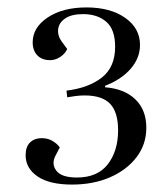

<svg xmlns="http://www.w3.org/2000/svg" viewBox="-20 -859 437 517"><path d="M357 -738Q357 -703 332 -674Q307 -645 263 -628V-624Q315 -620 344.5 -591.5Q374 -563 374 -515Q374 -470 347.5 -435.5Q321 -401 276 -381.5Q231 -362 174 -362Q113 -362 81 -384Q49 -406 49 -441Q49 -464 61 -475.5Q73 -487 92 -487Q108 -487 120.5 -480Q133 -473 141 -462L129 -439Q118 -417 132 -399Q146 -381 187 -381Q243 -381 270.5 -417Q298 -453 298 -508Q298 -557 276.5 -579.5Q255 -602 208 -602Q196 -602 184 -600.5Q172 -599 161 -597L159 -615Q218 -622 254 -650Q290 -678 290 -733Q290 -780 266 -800.5Q242 -821 204 -821Q172 -821 155 -809Q138 -797 136.5 -779.5Q135 -762 147 -746L161 -727Q155 -714 142 -705.5Q129 -697 115 -697Q93 -697 80.5 -710Q68 -723 68 -745Q68 -785 108.5 -812Q149 -839 213 -839Q277 -839 317 -811Q357 -783 357 -738Z"/></svg>

Font: Literata 72pt
Style: Italic
Weight: 400
Italic angle: -2°
Designer: Latin by Veronika Burian and Jose Scaglione. Greek by Irene Vlachou. Cyrillic by Vera Evstafieva
Foundry: TypeTogether
Version: Version 3.002